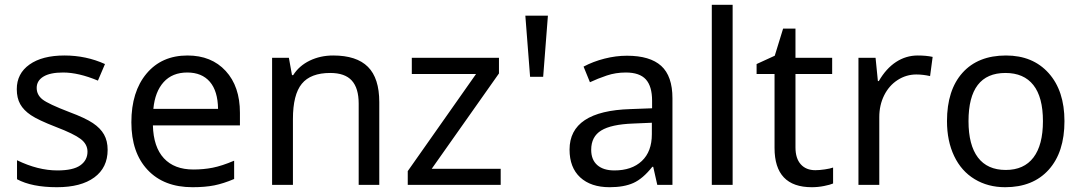

<svg xmlns="http://www.w3.org/2000/svg" viewBox="-20 -780 4565 810"><path d="M434.1 -147.9Q434.1 -72.8 377.9 -31.5Q321.8 9.8 220.2 9.8Q114.3 9.8 51.8 -23.9V-104Q140.1 -61 222.2 -61Q288.6 -61 318.8 -82.5Q349.1 -104 349.1 -140.1Q349.1 -171.9 320.1 -193.8Q291 -215.8 216.8 -244.1Q141.1 -273.4 110.4 -294.2Q79.6 -314.9 65.2 -340.8Q50.8 -366.7 50.8 -403.8Q50.8 -469.7 104.5 -507.8Q158.2 -545.9 252 -545.9Q343.3 -545.9 422.9 -509.8L393.1 -439.9Q311.5 -474.1 246.1 -474.1Q191.4 -474.1 163.1 -456.8Q134.8 -439.5 134.8 -409.2Q134.8 -379.9 159.2 -360.6Q183.6 -341.3 272.9 -307.1Q339.8 -282.2 371.8 -260.7Q403.8 -239.3 418.9 -212.4Q434.1 -185.5 434.1 -147.9Z M792 9.8Q671.4 9.8 602.8 -63.2Q534.2 -136.2 534.2 -264.2Q534.2 -393.1 598.1 -469.5Q662.1 -545.9 771 -545.9Q872.1 -545.9 932.1 -480.7Q992.2 -415.5 992.2 -304.2V-251H625Q627.4 -159.7 671.4 -112.3Q715.3 -64.9 795.9 -64.9Q838.9 -64.9 877.4 -72.5Q916 -80.1 967.8 -102.1V-24.9Q923.3 -5.9 884.3 2Q845.2 9.8 792 9.8ZM770 -474.1Q707 -474.1 670.4 -433.6Q633.8 -393.1 627 -320.8H899.9Q898.9 -396 865.2 -435.1Q831.5 -474.1 770 -474.1Z M1493.2 0V-342.8Q1493.2 -408.2 1464.1 -440.2Q1435.1 -472.2 1373 -472.2Q1290.5 -472.2 1253.2 -426.5Q1215.8 -380.9 1215.8 -277.8V0H1127.9V-536.1H1198.7L1211.9 -462.9H1216.8Q1241.7 -502.4 1286.6 -524.2Q1331.5 -545.9 1385.7 -545.9Q1484.4 -545.9 1532.2 -498Q1580.1 -450.2 1580.1 -349.1V0Z M2092.3 0H1700.2V-58.1L1988.3 -467.8H1717.3V-536.1H2085V-470.2L1801.3 -67.9H2092.3Z M2291.5 -713.9 2271.5 -456.1H2216.3L2196.3 -713.9Z M2752.9 0 2735.8 -76.2H2731.9Q2691.9 -25.9 2652.1 -8.1Q2612.3 9.8 2551.8 9.8Q2472.7 9.8 2427.7 -31.7Q2382.8 -73.2 2382.8 -148.9Q2382.8 -312 2640.1 -319.8L2731 -323.2V-355Q2731 -416 2704.6 -445.1Q2678.2 -474.1 2620.1 -474.1Q2577.6 -474.1 2539.8 -461.4Q2502 -448.7 2468.8 -433.1L2441.9 -499Q2482.4 -520.5 2530.3 -532.7Q2578.1 -544.9 2625 -544.9Q2722.2 -544.9 2769.5 -502Q2816.9 -459 2816.9 -365.2V0ZM2571.8 -61Q2645.5 -61 2687.7 -100.8Q2730 -140.6 2730 -213.9V-262.2L2650.9 -258.8Q2558.6 -255.4 2516.4 -229.5Q2474.1 -203.6 2474.1 -147.9Q2474.1 -106 2499.8 -83.5Q2525.4 -61 2571.8 -61Z M3070.8 0H2982.9V-759.8H3070.8Z M3419.9 -62Q3437 -62 3460 -65.4Q3482.9 -68.8 3494.6 -73.2V-5.9Q3482.4 -0.5 3456.8 4.6Q3431.2 9.8 3404.8 9.8Q3247.6 9.8 3247.6 -155.8V-467.8H3171.9V-509.8L3248.5 -544.9L3283.7 -659.2H3335.9V-536.1H3490.7V-467.8H3335.9V-158.2Q3335.9 -111.8 3358.2 -86.9Q3380.4 -62 3419.9 -62Z M3851.6 -545.9Q3887.2 -545.9 3914.6 -540L3903.8 -459Q3874 -465.8 3845.7 -465.8Q3803.2 -465.8 3766.8 -442.4Q3730.5 -418.9 3710 -377.7Q3689.5 -336.4 3689.5 -286.1V0H3601.6V-536.1H3673.8L3683.6 -438H3687.5Q3718.3 -491.2 3760.3 -518.6Q3802.2 -545.9 3851.6 -545.9Z M4470.7 -269Q4470.7 -137.7 4404.3 -64Q4337.9 9.8 4220.7 9.8Q4147.9 9.8 4091.8 -24.2Q4035.6 -58.1 4005.4 -121.6Q3975.1 -185.1 3975.1 -269Q3975.1 -399.9 4040.5 -472.9Q4106 -545.9 4224.1 -545.9Q4337.4 -545.9 4404.1 -471.4Q4470.7 -397 4470.7 -269ZM4065.9 -269Q4065.9 -168 4105.7 -115.5Q4145.5 -63 4223.1 -63Q4299.8 -63 4339.8 -115.5Q4379.9 -168 4379.9 -269Q4379.9 -370.1 4339.6 -421.1Q4299.3 -472.2 4221.7 -472.2Q4065.9 -472.2 4065.9 -269Z"/></svg>

Font: NotoPenekeko
Style: Regular
Weight: 400
Designer: Monotype Design team
Foundry: Monotype Imaging Inc.
Version: Version 1.04